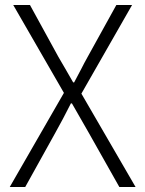

<svg xmlns="http://www.w3.org/2000/svg" viewBox="-20 -749 581 769"><path d="M19 0 236 -377 33 -729H100L214 -521Q229 -496 242 -473Q255 -450 273 -419H277Q294 -450 305.5 -473Q317 -496 331 -521L446 -729H509L306 -374L523 0H458L335 -218Q320 -245 303.5 -273Q287 -301 268 -335H264Q247 -301 232 -273Q217 -245 202 -218L81 0Z"/></svg>

Font: Noto Sans JP Thin Light
Style: Regular
Weight: 300
Version: Version 2.004-H2;hotconv 1.0.118;makeotfexe 2.5.65603